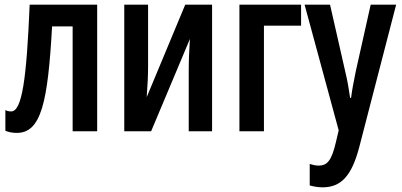

<svg xmlns="http://www.w3.org/2000/svg" viewBox="-20 -562 1719 822"><path d="M396 0V-542H107C94 -230 75 -85 28 -85C18 -85 9 -87 3 -91V-2C18 4 34 7 52 7C157 7 185 -127 203 -449H291V0Z M614 -542H512V0H627L793 -395C790 -349 788 -303 788 -258V0H888V-542H773L608 -146C612 -199 614 -237 614 -281Z M1269 -542H1005V0H1110V-452H1269Z M1284 -542 1430 -4 1418 47C1400 124 1382 147 1344 147C1332 147 1319 144 1306 140V232C1325 237 1342 240 1361 240C1441 240 1486 190 1518 68L1676 -542H1567L1503 -256C1494 -212 1487 -175 1483 -143H1479C1474 -179 1467 -219 1458 -256L1393 -542Z"/></svg>

Font: Noto Sans Display Condensed Medium
Style: Regular
Weight: 500
Width: 3
Designer: Monotype Design Team
Foundry: Monotype Imaging Inc.
Version: Version 1.900